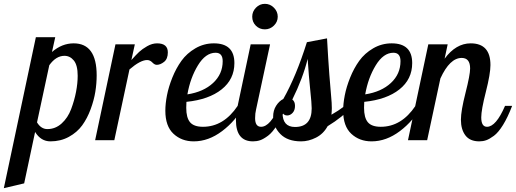

<svg xmlns="http://www.w3.org/2000/svg" viewBox="-95 -731 2690 1001"><path d="M-75 250 92 -537H193L176 -460Q228 -505 289 -505Q409 -505 409 -338Q409 -296 402 -252.5Q395 -209 377.5 -161.5Q360 -114 333.5 -77.5Q307 -41 264 -17.5Q221 6 168 6Q118 6 88 -43L31 225ZM98 -93Q119 -58 152 -58Q194 -58 226.5 -87.5Q259 -117 276 -162.5Q293 -208 301.5 -252.5Q310 -297 310 -336Q310 -391 290 -415.5Q270 -440 241 -440Q197 -440 162 -391Z M401 0 507 -500H608L590 -418Q615 -446 630.5 -460.5Q646 -475 672 -490Q698 -505 724 -505Q780 -505 780 -458Q780 -424 760.5 -408.5Q741 -393 722 -393Q711 -393 699 -405.5Q687 -418 672 -418Q637 -418 580 -369L501 0Z M767 -154Q767 -190 775.5 -234Q784 -278 803.5 -326.5Q823 -375 851 -414Q879 -453 923.5 -479Q968 -505 1020 -505Q1127 -505 1127 -402Q1127 -318 1060.5 -265Q994 -212 877 -200Q876 -189 876 -169Q876 -117 896 -93.5Q916 -70 963 -70Q1071 -70 1144 -179H1176Q1134 -101 1063 -47.5Q992 6 915 6Q852 6 809.5 -33.5Q767 -73 767 -154ZM882 -239Q966 -252 1016 -298.5Q1066 -345 1066 -412Q1066 -456 1029 -456Q977 -456 937 -390.5Q897 -325 882 -239Z M1135 -105Q1135 -136 1144 -179L1212 -500H1313L1240 -160Q1235 -140 1235 -115Q1235 -70 1266 -70Q1315 -70 1361 -179H1398Q1375 -120 1350.5 -80.5Q1326 -41 1302.5 -23.5Q1279 -6 1261.5 0Q1244 6 1224 6Q1135 6 1135 -105ZM1220 -644Q1220 -671 1239.5 -691Q1259 -711 1286 -711Q1313 -711 1333 -691Q1353 -671 1353 -644Q1353 -617 1333 -597.5Q1313 -578 1286 -578Q1258 -578 1239 -597Q1220 -616 1220 -644Z M1329 -122Q1329 -155 1344.5 -179.5Q1360 -204 1382 -215Q1449 -333 1505 -511L1610 -531Q1616 -422 1622 -342.5Q1628 -263 1631.5 -228Q1635 -193 1635 -167Q1635 -153 1633 -133Q1667 -152 1703 -179H1745Q1692 -121 1613 -73Q1591 -33 1552.5 -13.5Q1514 6 1475 6Q1404 6 1366.5 -32.5Q1329 -71 1329 -122ZM1378 -143Q1378 -69 1443 -69Q1530 -69 1530 -166Q1530 -191 1522.5 -261.5Q1515 -332 1509 -424Q1484 -323 1429 -212Q1443 -202 1443 -179Q1443 -156 1430.5 -142.5Q1418 -129 1402 -129Q1386 -129 1378 -143Z M1694 -154Q1694 -190 1702.5 -234Q1711 -278 1730.5 -326.5Q1750 -375 1778 -414Q1806 -453 1850.5 -479Q1895 -505 1947 -505Q2054 -505 2054 -402Q2054 -318 1987.5 -265Q1921 -212 1804 -200Q1803 -189 1803 -169Q1803 -117 1823 -93.5Q1843 -70 1890 -70Q1998 -70 2071 -179H2103Q2061 -101 1990 -47.5Q1919 6 1842 6Q1779 6 1736.5 -33.5Q1694 -73 1694 -154ZM1809 -239Q1893 -252 1943 -298.5Q1993 -345 1993 -412Q1993 -456 1956 -456Q1904 -456 1864 -390.5Q1824 -325 1809 -239Z M2032 0 2138 -500H2239L2223 -425Q2282 -505 2359 -505Q2462 -505 2462 -392Q2462 -346 2438 -252Q2414 -158 2414 -119Q2414 -70 2444 -70Q2491 -70 2538 -179H2575Q2552 -119 2527.5 -79.5Q2503 -40 2480 -23Q2457 -6 2440 0Q2423 6 2404 6Q2355 6 2331.5 -25Q2308 -56 2308 -107Q2308 -153 2332 -247Q2356 -341 2356 -374Q2356 -429 2312 -429Q2250 -429 2201 -322L2132 0Z"/></svg>

Font: Lobster Two
Style: Italic
Weight: 400
Designer: Pablo Impallari
Foundry: Pablo Impallari. www.impallari.com
Version: Version 1.006